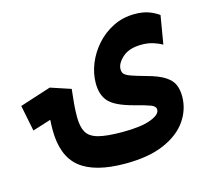

<svg xmlns="http://www.w3.org/2000/svg" viewBox="-172 -504 846 783"><g transform="rotate(-15 251.0 -113.0)"><path d="M266.1 176.8Q136.7 176.8 75.2 127.2Q13.7 77.6 13.7 -32.7Q13.7 -52.2 15.1 -75.2L-62.5 -50.8L-84.5 -160.2L46.9 -202.6L132.3 -174.3Q128.4 -142.6 126 -114Q123.5 -85.4 123.5 -58.1Q123.5 -17.1 136.5 6.3Q149.4 29.8 185.1 39.6Q220.7 49.3 287.6 49.3Q366.2 49.3 406.7 33.9Q447.3 18.6 447.3 -2.4Q447.3 -16.6 428 -24.2Q408.7 -31.7 359.4 -44.4Q285.2 -64 259 -92.3Q232.9 -120.6 232.9 -170.4Q232.9 -211.9 249.5 -252.9Q266.1 -293.9 296.4 -327.9Q326.7 -361.8 367.9 -382.3Q409.2 -402.8 458.5 -402.8Q492.2 -402.8 516.4 -394.3Q540.5 -385.7 560.1 -371.6L540 -252Q522.9 -261.7 501.7 -268.3Q480.5 -274.9 454.1 -274.9Q401.4 -274.9 373.3 -249.8Q345.2 -224.6 345.2 -199.7Q345.2 -187.5 351.8 -179.9Q358.4 -172.4 378.4 -165Q398.4 -157.7 439 -146.5Q490.2 -132.8 516.1 -115.7Q542 -98.6 550.8 -77.4Q559.6 -56.2 559.6 -28.8Q559.6 26.4 527.3 73.2Q495.1 120.1 429.9 148.4Q364.7 176.8 266.1 176.8Z"/></g></svg>

Font: Cascadia Code SemiBold
Style: Regular
Weight: 600
Monospace: yes
Designer: Aaron Bell
Foundry: Saja Typeworks
Version: Version 2404.023; ttfautohint (v1.8.4)